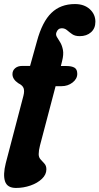

<svg xmlns="http://www.w3.org/2000/svg" viewBox="-31 -752 491 948"><path d="M30.5 -386Q30.5 -404 43.8 -415.2Q57 -426.5 78.5 -426.5H117.5L151.5 -548.5Q177.5 -644.5 222.8 -688.2Q268 -732 339 -732Q384.5 -732 412.2 -706.8Q440 -681.5 440 -644.5Q440 -612 418.5 -592.8Q397 -573.5 362.5 -573.5Q339.5 -573.5 325.5 -583.2Q311.5 -593 300.2 -602.8Q289 -612.5 274 -612.5Q254.5 -612.5 247 -590.5Q243.5 -579.5 250.5 -568.5Q257.5 -557.5 266.5 -542.5Q275.5 -527.5 279.8 -505.2Q284 -483 275.5 -450L269.5 -426H297Q322.5 -426 336.5 -418Q350.5 -410 350.5 -387.5Q350.5 -362.5 327.2 -344.5Q304 -326.5 273 -326.5H243.5L166.5 -34Q160 -9 160 9Q160 25 169.5 35.2Q179 45.5 188.5 56Q198 66.5 198 84Q198 110 176 131Q154 152 119.5 164Q85 176 48 176Q5 176 -6 143.8Q-17 111.5 -2.5 53.5L84.5 -278.5Q90.5 -301.5 85.8 -316Q81 -330.5 59.5 -341Q30.5 -360.5 30.5 -386Z"/></svg>

Font: Fraunces 144pt SuperSoft
Style: Bold Italic
Weight: 700
Italic angle: -16°
Version: Version 1.000;[0bf87f6ff]